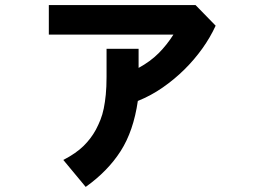

<svg xmlns="http://www.w3.org/2000/svg" viewBox="-20 -664 1040 755"><path d="M828 -563Q807 -517 775.5 -473Q744 -429 705 -390.5Q666 -352 620 -320Q574 -288 522 -267Q505 -149 454.5 -70Q404 9 317 71L229 -35Q279 -61 308.5 -90Q338 -119 357 -154Q367 -173 375 -193Q383 -213 388 -237.5Q393 -262 396 -292Q399 -322 399 -362V-472H525V-397Q571 -422 603.5 -454.5Q636 -487 662 -528H172V-644H749Z"/></svg>

Font: NanumGothicCoding
Style: Bold
Weight: 700
Monospace: yes
Designer: Kwon Bruce; Nicolas Noh; Sung-woo Choi; Go-un Cha; Soo-hyun Park;
Foundry: NHN Corporation
Version: Version 2.000;PS 1;hotconv 1.0.49;makeotf.lib2.0.14853